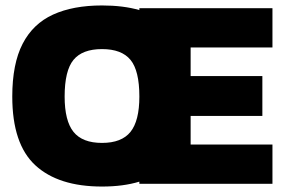

<svg xmlns="http://www.w3.org/2000/svg" viewBox="-20 -674 1044 704"><path d="M354 10Q194 10 109.5 -68Q25 -146 25 -320Q25 -440 63 -513.5Q101 -587 174.5 -620.5Q248 -654 354 -654Q432 -654 491 -637V-644H979V-500H679V-395H942V-249H679V-144H979V0H491V-8Q432 10 354 10ZM354 -150Q426 -150 458.5 -190.5Q491 -231 491 -320Q491 -415 458.5 -454.5Q426 -494 354 -494Q282 -494 249.5 -454.5Q217 -415 217 -320Q217 -231 249.5 -190.5Q282 -150 354 -150Z"/></svg>

Font: Kanit
Style: Bold
Weight: 700
Designer: Katatrad Team
Foundry: CadsonDemak
Version: Version 2.000; ttfautohint (v1.8.3)